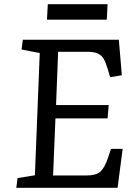

<svg xmlns="http://www.w3.org/2000/svg" viewBox="-20 -888 640 908"><path d="M206.1 -868.2H488.8L484.9 -794.9H202.1ZM168 -637.2 82 -653.8 87.9 -700.2H542L556.2 -532.2L501 -522.9L490.2 -559.1Q480 -593.3 470.5 -609.6Q460.9 -626 443.1 -634.5Q425.3 -643.1 394 -643.1H254.9L245.1 -391.1H494.1L488.8 -328.1H242.2L231 -58.1H388.2Q433.1 -58.1 453.9 -75.7Q474.6 -93.3 491.2 -143.1L504.9 -184.1H560.1L536.1 0H57.1L63 -45.9L145 -59.1Z"/></svg>

Font: Literata Book
Style: Italic
Weight: 400
Italic angle: -3°
Designer: Latin by Veronika Burian and Jose Scaglione. Greek by Irene Vlachou. Cyrillic by Vera Evstafieva
Foundry: TypeTogether
Version: Version 1.003;PS 001.003;hotconv 1.0.88;makeotf.lib2.5.64775